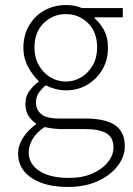

<svg xmlns="http://www.w3.org/2000/svg" viewBox="-20 -512 527 763"><path d="M249 231Q188 231 144 214.5Q100 198 76 168.5Q52 139 52 98Q52 66 71 36Q90 6 123 -18V-22Q105 -33 93 -52Q81 -71 81 -99Q81 -131 99 -153.5Q117 -176 133 -187V-191Q111 -211 92 -245.5Q73 -280 73 -323Q73 -372 95.5 -410.5Q118 -449 156.5 -470.5Q195 -492 242 -492Q262 -492 278.5 -488.5Q295 -485 305 -480H468V-443H356V-439Q378 -421 393.5 -392Q409 -363 409 -322Q409 -273 386.5 -235Q364 -197 326.5 -175Q289 -153 242 -153Q221 -153 200 -158.5Q179 -164 162 -173Q147 -161 135 -144.5Q123 -128 123 -104Q123 -78 142.5 -59.5Q162 -41 215 -41H318Q399 -41 437.5 -14.5Q476 12 476 69Q476 110 448 147Q420 184 369 207.5Q318 231 249 231ZM242 -188Q275 -188 303 -205Q331 -222 348.5 -252.5Q366 -283 366 -323Q366 -385 329.5 -420.5Q293 -456 242 -456Q191 -456 154 -420.5Q117 -385 117 -323Q117 -283 134.5 -252.5Q152 -222 180 -205Q208 -188 242 -188ZM254 195Q308 195 347.5 177.5Q387 160 409 132Q431 104 431 74Q431 34 402.5 17.5Q374 1 320 1H217Q210 1 193 -1Q176 -3 157 -7Q124 15 109 41.5Q94 68 94 94Q94 139 136 167Q178 195 254 195Z"/></svg>

Font: Source Sans 3 Light
Style: Regular
Weight: 300
Designer: Paul D. Hunt
Foundry: Adobe
Version: Version 3.052;hotconv 1.1.0;makeotfexe 2.6.0